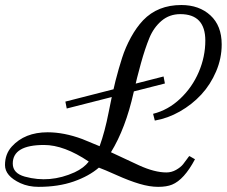

<svg xmlns="http://www.w3.org/2000/svg" viewBox="-34 -724 899 761"><path d="M230.5 -293.9 225.1 -321.3 614.3 -420.9 619.6 -393.1ZM779.8 -563Q779.8 -668 680.7 -668Q637.7 -668 606.4 -641.6Q575.2 -615.2 558.1 -573.7Q541 -532.2 524.7 -473.6Q508.3 -415 495.6 -357.4Q463.9 -215.3 405.8 -120.6Q423.3 -112.8 459.5 -95.5Q495.6 -78.1 517.6 -68.4Q579.1 -40.5 625.5 -40.5Q646 -40.5 664.1 -50.8Q682.1 -61 691.7 -73Q701.2 -85 708.3 -95.2Q715.3 -105.5 716.8 -105.5L738.8 -92.8Q695.8 -11.7 647.9 7.8Q626.5 16.6 592.8 16.6Q559.1 16.6 518.8 4.6Q478.5 -7.3 428.5 -29.8Q378.4 -52.2 357.9 -59.6Q318.8 -25.9 258.1 -4.6Q197.3 16.6 118.7 16.6Q79.1 16.6 46.9 2Q-14.2 -26.4 -14.2 -69.8Q-14.2 -113.3 12.7 -143.1Q64 -199.7 154.8 -199.7Q219.7 -199.7 292 -172.9Q318.4 -162.6 360.8 -144.5Q381.8 -202.6 396.5 -278.3Q411.1 -354 423.8 -403.6Q436.5 -453.1 450 -494.9Q463.4 -536.6 485.1 -576.2Q506.8 -615.7 533.2 -643.6Q591.3 -704.1 684.6 -704.1Q755.4 -704.1 800 -663.1Q844.7 -622.1 844.7 -547.9Q844.7 -492.7 822.5 -440.7Q800.3 -388.7 763.7 -349.1Q727.1 -309.6 679 -282.2Q630.9 -254.9 579.6 -246.1L572.8 -272.9Q632.3 -287.6 680.2 -332.8Q728 -377.9 753.9 -438.7Q779.8 -499.5 779.8 -563ZM16.6 -75.7Q16.6 -37.1 64.5 -23.9Q163.6 3.4 261.7 -41Q298.3 -58.1 317.9 -83.5Q220.2 -149.4 140.6 -149.4Q16.6 -149.4 16.6 -75.7Z"/></svg>

Font: Niconne
Style: Regular
Weight: 400
Designer: Vernon Adams
Foundry: Vernon Adams
Version: Version 1.002